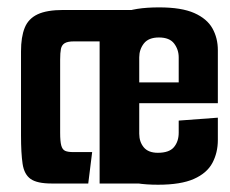

<svg xmlns="http://www.w3.org/2000/svg" viewBox="-20 -497 623 520"><path d="M119.8 0Q80.5 0 63 -12.3Q45.5 -24.6 41.2 -53.3Q36.9 -81.9 36.9 -130.3V-357.9Q36.9 -396.9 46.9 -421.7Q56.8 -446.4 81.8 -458.2Q106.8 -470 151.8 -470H355.8V0H249.8V-384.9H180.1Q163.3 -384.9 155.2 -380Q147.2 -375.1 145 -364.6Q142.9 -354 142.9 -335.5V-137.4Q142.9 -114.3 145.9 -103.1Q148.9 -91.9 156.4 -88.5Q163.9 -85.1 178.4 -85.1H229.6L219 0ZM408.1 3.3Q342.6 3.3 308.8 -12.7Q275 -28.7 263 -55.7Q251.1 -82.6 251.1 -113.9V-359.8Q251.1 -392.1 263.2 -418.5Q275.4 -445 309.6 -461Q343.9 -477 411.2 -477Q471.5 -477 506.1 -461.7Q540.7 -446.3 555.3 -420.2Q570 -394 570 -361.1V-267.2L464 -260.6V-341.6Q464 -362.8 451.5 -379.2Q439 -395.5 410.5 -395.5Q382.4 -395.5 369.7 -379.3Q357.1 -363.1 357.1 -341.6V-134.8Q357.1 -112.9 369.4 -98Q381.7 -83.2 407.5 -83.2Q438.3 -83.2 451.1 -98.5Q464 -113.9 464 -137.8V-170.4L570 -178.3V-118Q570 -83.4 555.2 -55.7Q540.4 -28 505.1 -12.4Q469.8 3.3 408.1 3.3ZM263.7 -217.5V-273.9H570V-217.5Z"/></svg>

Font: Smooch Sans Thin
Style: Regular
Weight: 100
Designer: Robert E. Leuschke
Foundry: Robert E. Leuschke
Version: Version 1.010